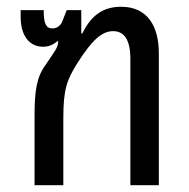

<svg xmlns="http://www.w3.org/2000/svg" viewBox="-20 -547 558 567"><path d="M82 0H167V-198C167 -283 177 -311 210 -363C251 -427 280 -455 314 -455C347 -455 365 -429 365 -373V0H449V-390C449 -469 416 -527 338 -527C293 -527 253 -510 223 -448H220V-517H177L162 -479C154 -467 144 -463 135 -463C116 -463 109 -477 109 -517H41V-497C41 -440 68 -409 107 -409C124 -409 138 -415 150 -426L152 -424C150 -406 147 -403 115 -356C88 -319 82 -280 82 -202Z"/></svg>

Font: Noto Sans Thai UI Condensed
Style: Regular
Weight: 400
Width: 3
Designer: Monotype Design Team
Foundry: Monotype Imaging Inc.
Version: Version 1.901